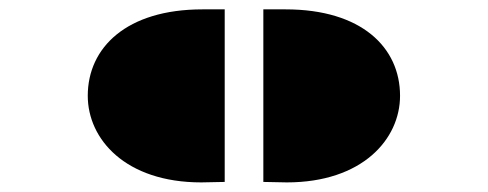

<svg xmlns="http://www.w3.org/2000/svg" viewBox="-20 -746 1036 408"><path d="M539.6 -359.4 589.4 -358.4C750 -358.4 830.1 -450.2 830.1 -542.5C830.1 -645 748.5 -726.1 586.9 -726.1H539.6ZM407.7 -358.4 457.5 -359.4V-726.1H410.2C249 -726.1 166.5 -645 166.5 -542.5C166.5 -450.2 246.6 -358.4 407.7 -358.4Z"/></svg>

Font: Plaster
Style: Regular
Weight: 400
Designer: Eben Sorkin
Foundry: Eben Sorkin
Version: Version 1.007